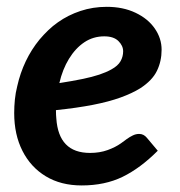

<svg xmlns="http://www.w3.org/2000/svg" viewBox="-20 -541 532 568"><path d="M221.6 7.6Q160.3 7.6 115.6 -19.4Q71 -46.3 46.5 -94.5Q22 -142.7 22 -206.4Q22 -226.4 24 -246.5Q26 -266.5 31 -286.1Q39.6 -324.7 56.2 -359.7Q72.9 -394.7 97 -424.1Q109.2 -438.5 122.7 -451.5Q136.2 -464.5 151.3 -475Q181.4 -496.4 218.1 -508.6Q254.7 -520.8 295.8 -520.8Q344.1 -520.8 381 -503.2Q418 -485.6 438 -456.5Q458.1 -427.4 458.1 -394Q458.1 -359.9 444.3 -331.5Q430.5 -303 395.1 -280Q371.1 -265 336.5 -252.5Q301.9 -240 254.7 -230.8Q207.5 -221.6 145.5 -215.2Q145.5 -209 145.8 -201.4Q146 -193.7 146.6 -190.7Q150 -139.7 174.8 -114.2Q199.5 -88.6 246.5 -88.6Q275.1 -88.6 298.5 -97.1Q321.8 -105.6 337.6 -116.9Q346.1 -123.4 355.1 -129.7Q364 -136.1 373 -140.4Q382 -144.8 391.7 -144.8Q405.1 -144.8 414.4 -133.5L446.7 -95.1Q395.1 -43.4 342.7 -17.9Q290.4 7.6 221.6 7.6ZM155.6 -295.2Q193.5 -301.1 223.3 -307.2Q253 -313.3 273.9 -320.3Q294.9 -327.4 309.6 -335.7Q328.9 -346.3 336.6 -359.9Q344.3 -373.6 344.3 -389.3Q344.3 -405.7 330.3 -419.6Q316.2 -433.5 288.6 -433.5Q255.7 -433.5 229.4 -415.9Q203.2 -398.3 184.1 -367.1Q165 -336 155.6 -295.2Z"/></svg>

Font: Aleo
Style: Italic
Weight: 400
Italic angle: -7°
Designer: Alessio Laiso
Foundry: Alessio Laiso
Version: Version 2.001;gftools[0.9.29]